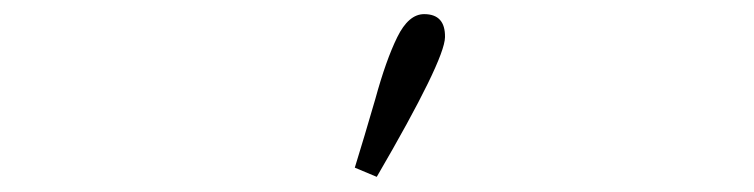

<svg xmlns="http://www.w3.org/2000/svg" viewBox="-20 -833 1040 265"><path d="M469.7 -601.6Q482.4 -642.6 498 -696.3Q512.7 -750 528.3 -781.7Q543.9 -813.5 565.4 -813.5Q594.7 -813.5 594.2 -781.7Q593.8 -750 500 -588.9Z"/></svg>

Font: GenEi Koburi Mincho v6
Style: Regular
Weight: 400
Designer: o_tamon (Modified)
Foundry: o_tamon / Adobe Systems Incorporated
Version: Version 6.1